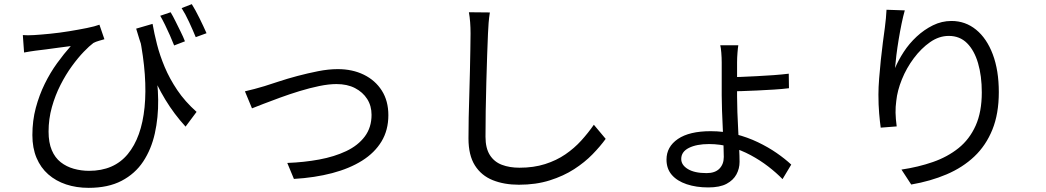

<svg xmlns="http://www.w3.org/2000/svg" viewBox="-20 -839 5040 925"><path d="M715 -724Q723 -678 736.5 -625Q750 -572 773.5 -516Q797 -460 834 -405Q871 -350 927 -300L874 -229Q819 -289 776.5 -359Q734 -429 700 -514Q666 -599 636 -701ZM90 -670Q113 -668 144 -670Q177 -672 222 -676.5Q267 -681 313 -688.5Q359 -696 398.5 -704Q438 -712 459 -720L483 -650Q473 -647 457 -642.5Q441 -638 430 -632Q411 -618 383.5 -589.5Q356 -561 326.5 -520.5Q297 -480 271.5 -430Q246 -380 230 -323Q214 -266 214 -205Q214 -152 229.5 -115.5Q245 -79 272.5 -57.5Q300 -36 335.5 -26Q371 -16 409 -16Q529 -16 595.5 -96.5Q662 -177 676.5 -322.5Q691 -468 652 -664L725 -529Q741 -443 742 -358Q743 -273 726 -196.5Q709 -120 670 -61Q631 -2 566 32Q501 66 407 66Q348 66 298.5 49.5Q249 33 212.5 1Q176 -31 156 -78.5Q136 -126 136 -188Q136 -258 152.5 -319.5Q169 -381 195.5 -435Q222 -489 255 -534.5Q288 -580 321 -617Q296 -614 263.5 -609.5Q231 -605 201 -601Q171 -597 152 -595Q138 -593 124.5 -591Q111 -589 96 -586ZM802 -780Q813 -762 825.5 -736.5Q838 -711 850.5 -686Q863 -661 871 -640L819 -620Q810 -643 798.5 -669Q787 -695 775 -719.5Q763 -744 752 -763ZM904 -819Q921 -792 941 -751.5Q961 -711 975 -679L923 -660Q909 -694 891 -733Q873 -772 855 -800Z M1160 -399Q1183 -404 1206.5 -410.5Q1230 -417 1254 -424Q1280 -432 1322 -446Q1364 -460 1413 -473Q1462 -486 1512.5 -496Q1563 -506 1607 -506Q1678 -506 1733 -479Q1788 -452 1819.5 -402.5Q1851 -353 1851 -284Q1851 -212 1818 -157.5Q1785 -103 1724.5 -65Q1664 -27 1580.5 -5Q1497 17 1396 23L1364 -54Q1445 -57 1518 -70.5Q1591 -84 1648 -111Q1705 -138 1737.5 -181.5Q1770 -225 1770 -286Q1770 -329 1749 -362Q1728 -395 1690.5 -414.5Q1653 -434 1601 -434Q1564 -434 1518 -424.5Q1472 -415 1423 -400Q1374 -385 1329 -368.5Q1284 -352 1249 -338.5Q1214 -325 1194 -317Z M2340 -779Q2336 -754 2334 -728.5Q2332 -703 2331 -678Q2329 -636 2327 -574Q2325 -512 2323 -442.5Q2321 -373 2320 -304Q2319 -235 2319 -180Q2319 -125 2340 -92Q2361 -59 2398 -45Q2435 -31 2483 -31Q2551 -31 2606 -48.5Q2661 -66 2704 -95.5Q2747 -125 2780.5 -162Q2814 -199 2841 -238L2898 -170Q2872 -134 2834.5 -95.5Q2797 -57 2746 -24Q2695 9 2628.5 30Q2562 51 2480 51Q2409 51 2354 29Q2299 7 2268 -42Q2237 -91 2237 -172Q2237 -217 2238 -271.5Q2239 -326 2241 -384Q2243 -442 2244 -497.5Q2245 -553 2246 -600Q2247 -647 2247 -678Q2247 -706 2245 -732Q2243 -758 2239 -780Z M3537 -621Q3535 -610 3533 -585Q3531 -560 3531 -539Q3531 -523 3531 -494Q3531 -465 3531 -433Q3531 -401 3531 -374Q3531 -342 3532.5 -299Q3534 -256 3536.5 -210.5Q3539 -165 3541 -125Q3543 -85 3543 -59Q3543 -27 3528 1Q3513 29 3480.5 46.5Q3448 64 3392 64Q3334 64 3288 48.5Q3242 33 3216.5 3.5Q3191 -26 3191 -70Q3191 -132 3246 -169.5Q3301 -207 3404 -207Q3467 -207 3524 -192.5Q3581 -178 3631 -154Q3681 -130 3721.5 -102Q3762 -74 3792 -46L3750 24Q3720 -7 3681 -37Q3642 -67 3596.5 -91.5Q3551 -116 3500.5 -130.5Q3450 -145 3396 -145Q3336 -145 3299 -126.5Q3262 -108 3262 -73Q3262 -44 3294 -24.5Q3326 -5 3384 -5Q3425 -5 3446 -26.5Q3467 -48 3467 -83Q3467 -109 3465.5 -145.5Q3464 -182 3462 -223.5Q3460 -265 3458.5 -306Q3457 -347 3457 -379Q3457 -400 3457 -431Q3457 -462 3457 -491.5Q3457 -521 3457 -538Q3457 -561 3455 -585.5Q3453 -610 3450 -621ZM3495 -467Q3515 -467 3549.5 -468.5Q3584 -470 3625 -472Q3666 -474 3707 -477Q3748 -480 3780 -484L3781 -414Q3750 -410 3709.5 -407.5Q3669 -405 3627.5 -403Q3586 -401 3551.5 -400Q3517 -399 3495 -399Z M4339 -789Q4331 -761 4323.5 -724.5Q4316 -688 4309.5 -648.5Q4303 -609 4298.5 -573Q4294 -537 4292 -511Q4308 -549 4334 -589Q4360 -629 4396 -662.5Q4432 -696 4474.5 -717Q4517 -738 4564 -738Q4631 -738 4682.5 -696Q4734 -654 4763 -577Q4792 -500 4792 -395Q4792 -291 4761 -214.5Q4730 -138 4674 -85Q4618 -32 4540.5 1Q4463 34 4370 50L4323 -22Q4404 -34 4474.5 -58.5Q4545 -83 4598 -125.5Q4651 -168 4680.5 -234Q4710 -300 4710 -394Q4710 -473 4692 -534.5Q4674 -596 4639 -631Q4604 -666 4551 -666Q4504 -666 4461 -636Q4418 -606 4382.5 -558.5Q4347 -511 4325 -456.5Q4303 -402 4298 -353Q4294 -324 4294.5 -296Q4295 -268 4300 -230L4223 -224Q4219 -252 4215.5 -293Q4212 -334 4212 -383Q4212 -418 4215.5 -461.5Q4219 -505 4223.5 -549.5Q4228 -594 4233.5 -635Q4239 -676 4243 -706Q4246 -729 4248 -750.5Q4250 -772 4251 -792Z"/></svg>

Font: Noto Sans KR
Style: Regular
Weight: 400
Designer: Ryoko NISHIZUKA  (kana, bopomofo & ideographs); Paul D. Hunt (Latin, Greek & Cyrillic); Sandoll Communications , Soo-you
Foundry: Adobe
Version: Version 2.004-H2;hotconv 1.0.118;makeotfexe 2.5.65603